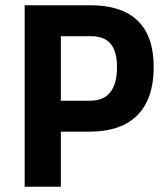

<svg xmlns="http://www.w3.org/2000/svg" viewBox="-20 -712 629 732"><path d="M324 -210Q444 -211 505 -274Q566 -337 566 -456Q566 -574 505 -633Q444 -692 324 -692H74V0H212V-210ZM212 -328V-574H323Q375 -575 400 -547Q426 -519 426 -456Q426 -392 400 -360Q375 -328 323 -328Z"/></svg>

Font: RazerF5
Style: Bold
Weight: 700
Foundry: Razer Inc.
Version: Version 1.000;PS 001.001;hotconv 1.0.56